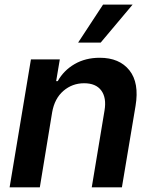

<svg xmlns="http://www.w3.org/2000/svg" viewBox="-20 -799 650 819"><path d="M202.4 -319.6 149.9 0H21L111.9 -545.5H235.1L219.5 -452.8H226.2Q251.8 -498.6 298.1 -525.6Q344.5 -552.6 405.5 -552.6Q489.3 -552.6 532 -499.1Q574.6 -445.7 558.2 -347.3L500 0H371.4L425.8 -327.4Q435 -381.7 412.1 -412.8Q389.2 -443.9 338.8 -443.9Q288.4 -443.9 250.5 -411.4Q212.7 -378.9 202.4 -319.6ZM313.2 -617.2 419.7 -779.5H545.8L409.4 -617.2Z"/></svg>

Font: Inter UI Semi Bold
Style: Italic
Weight: 600
Italic angle: -9.39999°
Designer: Rasmus Andersson
Foundry: rsms
Version: 3.2;8d6f07862